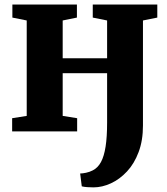

<svg xmlns="http://www.w3.org/2000/svg" viewBox="-20 -568 724 830"><path d="M384 242Q371.5 242 357 241Q342.5 240 333.5 237.5L326.5 182Q336.5 182 352 178.8Q367.5 175.5 381 168.5Q403 157.5 416.5 132.5Q430 107.5 436.5 65.5Q443 23.5 443 -38V-251.5H251V-67L313.5 -57V0H32.5V-57L95.5 -67V-479.5L33.5 -492V-548.5H312.5V-492L251 -479.5V-316H443V-479.5L381 -492V-548.5H660V-492L598 -479.5V-25Q598 39.5 579.2 89.5Q560.5 139.5 529 173.2Q497.5 207 459.5 224.5Q421.5 242 384 242Z"/></svg>

Font: Merriweather 36pt ExtraBold
Style: Regular
Weight: 800
Designer: Eben Sorkin
Foundry: Eben Sorkin
Version: Version 2.100